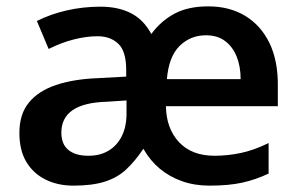

<svg xmlns="http://www.w3.org/2000/svg" viewBox="-20 -574 943 604"><path d="M635 -554Q702 -554 751.5 -524Q801 -494 828 -438Q855 -382 854 -302V-240H502Q503 -170 543 -127Q583 -84 655 -84Q695 -84 736.5 -92.5Q778 -101 825 -124V-28Q785 -9 742.5 0.5Q700 10 639 10Q592 10 552.5 -4Q513 -18 482.5 -43.5Q452 -69 431 -106Q405 -67 377 -41Q349 -15 309.5 -2.5Q270 10 211 10Q162 10 123.5 -9Q85 -28 63 -64.5Q41 -101 41 -156Q41 -215 71 -251.5Q101 -288 156 -306.5Q211 -325 285 -328L377 -333V-354Q377 -413 352 -436.5Q327 -460 287 -460Q252 -460 212.5 -450Q173 -440 133 -420L96 -508Q140 -530 191 -541.5Q242 -553 296 -553Q352 -553 392 -532.5Q432 -512 456 -467Q486 -508 529 -531Q572 -554 635 -554ZM317 -254Q244 -252 208.5 -227.5Q173 -203 173 -157Q173 -120 195.5 -102Q218 -84 258 -84Q295 -84 321.5 -100Q348 -116 362.5 -144.5Q377 -173 378 -210V-258ZM628 -463Q579 -463 545 -429.5Q511 -396 505 -325H737Q737 -365 724.5 -396Q712 -427 688 -445Q664 -463 628 -463Z"/></svg>

Font: Noto Sans Hebrew Thin SemiBold
Style: Regular
Weight: 600
Version: Version 3.001